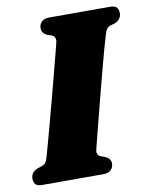

<svg xmlns="http://www.w3.org/2000/svg" viewBox="-80 -760 651 821"><g transform="rotate(-10 245.5 -350.0)"><path d="M290.5 -108.5Q285 -86 303.5 -78L324.5 -70.5Q346.5 -59 346.5 -39.5Q346.5 -22 335.2 -11Q324 0 302.5 0H37Q15 0 7.5 -9.5Q0 -19 0 -33.5Q0 -48 8 -58Q16 -68 27 -72.5L50 -80Q60 -84 65.2 -90.8Q70.5 -97.5 75.5 -114.5Q81 -133.5 91.2 -170.8Q101.5 -208 114.2 -255.5Q127 -303 140.5 -353.8Q154 -404.5 166.2 -451.8Q178.5 -499 188 -535.5Q197.5 -572 202 -590.5Q207 -614 188.5 -622L167 -629.5Q146 -640.5 146 -660.5Q146 -678 157.2 -689Q168.5 -700 189.5 -700H454Q476 -700 483.5 -690.5Q491 -681 491 -666.5Q491 -652 483 -642Q475 -632 464 -627.5L441 -620.5Q431 -616 426.2 -609.5Q421.5 -603 416 -585.5Q410 -566.5 399.2 -527.5Q388.5 -488.5 375.2 -438Q362 -387.5 348.2 -334.5Q334.5 -281.5 322.2 -234Q310 -186.5 301.5 -152.8Q293 -119 290.5 -108.5Z"/></g></svg>

Font: Fraunces 72pt S050 Black
Style: Italic
Weight: 900
Italic angle: -16°
Version: Version 1.000; ttfautohint (v1.8.3)